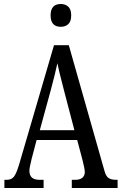

<svg xmlns="http://www.w3.org/2000/svg" viewBox="-20 -940 608 960"><path d="M2 -41H15Q37 -41 49.5 -56.5Q62 -72 76 -119L250 -714H324L502 -87Q509 -60 522 -50.5Q535 -41 560 -41H568V0H339V-41H357Q380 -41 392 -51.5Q404 -62 404 -80Q404 -94 393 -138L366 -240H163L138 -145Q127 -101 127 -86Q127 -41 177 -41H198V0H2ZM352 -289 302 -480 290 -527Q273 -592 267 -624Q256 -572 234 -490L179 -289ZM233 -863Q233 -920 284 -920Q307 -920 321.5 -906.5Q336 -893 336 -863Q336 -833 321.5 -819.5Q307 -806 284 -806Q233 -806 233 -863Z"/></svg>

Font: Noto Serif Cond
Style: Regular
Weight: 400
Width: 3
Designer: Monotype Design Team
Foundry: Monotype Imaging Inc.
Version: Version 1.001